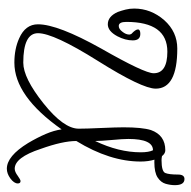

<svg xmlns="http://www.w3.org/2000/svg" viewBox="-19 -500 559 561"><g transform="rotate(90 260.5 -219.5)"><path d="M473 40Q436 40 398 -22Q382 -49 371.5 -73.5Q361 -98 358 -120Q261 18 163 18Q123 18 92 4Q51 -14 51 -51Q51 -109 122 -236Q194 -362 194 -389Q194 -429 131 -429Q44 -429 44 -309Q44 -287 56 -287Q65 -287 73 -298Q81 -308 81 -318Q81 -320 79 -324Q66 -336 66 -343Q66 -350 79 -350Q98 -350 98 -328Q98 -306 86 -283Q71 -255 51 -255Q28 -255 15 -284Q11 -295 8 -307Q5 -319 5 -332Q5 -381 39 -420Q73 -458 122 -458Q239 -458 239 -395Q239 -355 158 -226Q77 -97 77 -51Q77 -8 163 -8Q208 -8 282 -67Q356 -126 356 -170Q356 -181 355.5 -197Q355 -213 354 -235Q353 -258 352.5 -274Q352 -290 352 -301Q352 -355 360 -381Q375 -423 419 -423Q436 -423 446 -393Q452 -374 452 -351Q452 -261 392 -163Q392 -123 415 -59Q440 17 473 17Q482 17 494 8Q505 0 509 0Q516 0 516 8Q516 19 501 30Q487 40 473 40ZM392 -218Q425 -287 425 -351Q425 -375 419 -387Q386 -387 386 -315Q386 -299 389 -267Q392 -234 392 -218ZM454 -391Q444 -391 437 -392Q430 -393 421 -399Q415 -404 415 -408V-410Q415 -420 419 -418Q437 -412 448 -412Q481 -412 485.5 -423Q490 -434 490 -460Q490 -479 503 -479Q521 -479 521 -451Q521 -438 517 -424Q513 -410 498.5 -400.5Q484 -391 454 -391Z"/></g></svg>

Font: Ole
Style: Regular
Weight: 400
Designer: Robert E. Leuschke
Foundry: Robert E. Leuschke
Version: Version 1.010; ttfautohint (v1.8.3)